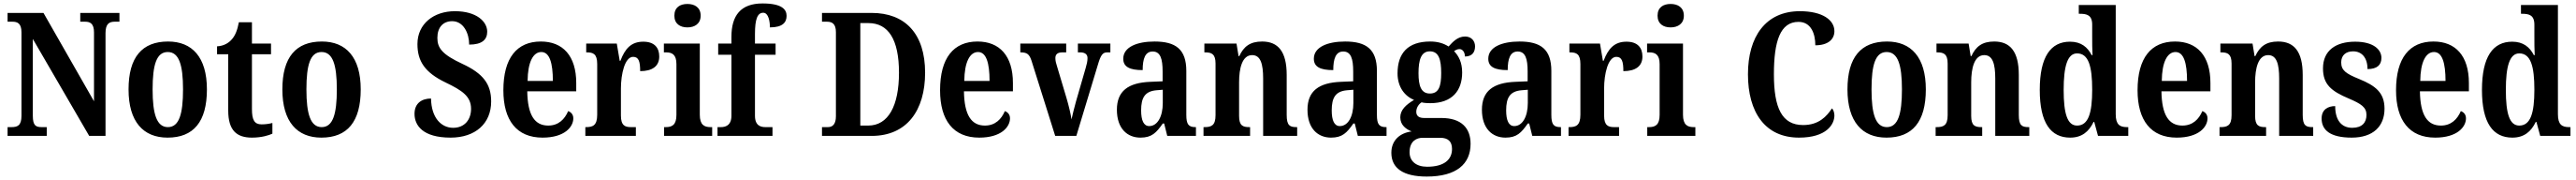

<svg xmlns="http://www.w3.org/2000/svg" viewBox="-20 -789 14991 1045"><path d="M24 0H252V-51H223C189 -51 171 -59 171 -117V-563L499 0H594V-597C594 -650 615 -663 647 -663H675V-714H447V-663H475C505 -663 527 -652 527 -601V-201L233 -714H24V-663H52C80 -663 105 -655 105 -601V-117C105 -59 81 -51 46 -51H24Z M955 10C1106 10 1184 -82 1184 -270C1184 -457 1098 -548 958 -548C807 -548 728 -457 728 -270C728 -82 814 10 955 10ZM957 -51C892 -51 868 -126 868 -270C868 -414 891 -487 956 -487C1021 -487 1045 -414 1045 -270C1045 -126 1022 -51 957 -51Z M1446 10C1504 10 1546 -4 1565 -13V-75C1546 -70 1525 -67 1502 -67C1460 -67 1446 -93 1446 -156V-474H1557V-536H1446V-660H1370C1361 -612 1348 -583 1331 -563C1313 -541 1284 -522 1243 -520V-474H1308V-147C1308 -31 1358 10 1446 10Z M1850 10C2001 10 2079 -82 2079 -270C2079 -457 1993 -548 1853 -548C1702 -548 1623 -457 1623 -270C1623 -82 1709 10 1850 10ZM1852 -51C1787 -51 1763 -126 1763 -270C1763 -414 1786 -487 1851 -487C1916 -487 1940 -414 1940 -270C1940 -126 1917 -51 1852 -51Z M2602 10C2745 10 2838 -71 2838 -200C2838 -300 2792 -362 2671 -418C2552 -473 2525 -511 2525 -569C2525 -631 2559 -666 2611 -666C2677 -666 2710 -596 2710 -530C2785 -530 2815 -559 2815 -605C2815 -663 2754 -724 2627 -724C2504 -724 2409 -651 2409 -533C2409 -434 2452 -368 2573 -310C2669 -264 2721 -230 2721 -157C2721 -94 2683 -47 2617 -47C2548 -47 2490 -104 2488 -217C2437 -217 2392 -192 2392 -128C2392 -61 2440 10 2602 10Z M3137 10C3265 10 3316 -52 3316 -102C3316 -124 3303 -138 3286 -144C3266 -97 3230 -60 3170 -60C3091 -60 3050 -121 3048 -259H3333V-307C3333 -465 3255 -548 3127 -548C2988 -548 2909 -453 2909 -265C2909 -91 2986 10 3137 10ZM3197 -319H3050C3051 -428 3082 -487 3130 -487C3178 -487 3197 -423 3197 -319Z M3386 0H3680V-51H3652C3618 -51 3593 -59 3593 -118V-275C3593 -360 3616 -459 3664 -459C3697 -459 3705 -431 3705 -376C3775 -376 3816 -404 3816 -461C3816 -512 3788 -547 3723 -547C3653 -547 3617 -507 3590 -436H3586L3569 -536H3391V-485H3394C3432 -485 3455 -476 3455 -417V-123C3455 -60 3429 -51 3390 -51H3386Z M3980 -630C4022 -630 4057 -651 4057 -698C4057 -746 4022 -766 3980 -766C3937 -766 3904 -746 3904 -698C3904 -651 3937 -630 3980 -630ZM3844 0H4124V-51H4114C4078 -51 4052 -64 4052 -123V-536H3843V-485H3856C3891 -485 3916 -472 3916 -417V-122C3916 -64 3891 -51 3854 -51H3844Z M4155 0H4475V-51H4434C4407 -51 4373 -59 4373 -117V-471H4493V-536H4373V-592C4373 -679 4388 -715 4421 -715C4452 -715 4460 -664 4460 -630C4535 -630 4557 -660 4557 -697C4557 -734 4530 -769 4417 -769C4290 -769 4236 -699 4236 -575V-536H4159V-471H4236V-117C4236 -59 4199 -51 4175 -51H4155Z M4763 0H5052C5257 0 5363 -148 5363 -367C5363 -594 5246 -714 5052 -714H4763V-663H4792C4823 -663 4844 -650 4844 -602V-114C4844 -68 4825 -51 4797 -51H4763ZM5032 -60H4986V-655H5033C5149 -655 5211 -560 5211 -367C5211 -175 5149 -60 5032 -60Z M5678 10C5806 10 5857 -52 5857 -102C5857 -124 5844 -138 5827 -144C5807 -97 5771 -60 5711 -60C5632 -60 5591 -121 5589 -259H5874V-307C5874 -465 5796 -548 5668 -548C5529 -548 5450 -453 5450 -265C5450 -91 5527 10 5678 10ZM5738 -319H5591C5592 -428 5623 -487 5671 -487C5719 -487 5738 -423 5738 -319Z M5982 -437 6120 0H6243L6368 -412C6385 -470 6396 -485 6423 -485H6441V-536H6252V-485H6265C6295 -485 6308 -472 6308 -452C6308 -433 6304 -417 6297 -393L6241 -200C6230 -162 6221 -122 6215 -96C6210 -129 6199 -175 6186 -219L6130 -406C6125 -421 6121 -436 6121 -452C6121 -473 6133 -485 6162 -485H6184V-536H5917V-485C5955 -485 5969 -476 5982 -437Z M6616 10C6682 10 6708 -18 6746 -72H6754L6772 0H6939V-51H6936C6896 -51 6883 -67 6883 -122V-377C6883 -503 6821 -548 6698 -548C6596 -548 6516 -516 6516 -448C6516 -401 6553 -382 6629 -382C6629 -449 6644 -490 6687 -490C6732 -490 6745 -448 6745 -374V-317L6674 -314C6544 -309 6479 -260 6479 -152C6479 -42 6540 10 6616 10ZM6667 -57C6635 -57 6620 -90 6620 -148C6620 -222 6642 -259 6709 -265L6746 -268V-191C6746 -112 6715 -57 6667 -57Z M6983 0H7254V-51H7250C7212 -51 7190 -59 7190 -116V-311C7190 -393 7208 -469 7266 -469C7315 -469 7330 -418 7330 -333V0H7528V-51H7524C7485 -51 7467 -60 7467 -122V-354C7467 -490 7417 -548 7324 -548C7254 -548 7217 -519 7191 -463H7187L7175 -536H6988V-485H6992C7030 -485 7053 -476 7053 -420V-120C7053 -60 7028 -51 6989 -51H6983Z M7725 10C7791 10 7817 -18 7855 -72H7863L7881 0H8048V-51H8045C8005 -51 7992 -67 7992 -122V-377C7992 -503 7930 -548 7807 -548C7705 -548 7625 -516 7625 -448C7625 -401 7662 -382 7738 -382C7738 -449 7753 -490 7796 -490C7841 -490 7854 -448 7854 -374V-317L7783 -314C7653 -309 7588 -260 7588 -152C7588 -42 7649 10 7725 10ZM7776 -57C7744 -57 7729 -90 7729 -148C7729 -222 7751 -259 7818 -265L7855 -268V-191C7855 -112 7824 -57 7776 -57Z M8282 236C8455 236 8537 163 8537 46C8537 -45 8484 -104 8367 -104H8267C8239 -104 8221 -114 8221 -140C8221 -165 8237 -186 8252 -195C8263 -191 8289 -190 8302 -190C8430 -190 8488 -263 8488 -368C8488 -428 8467 -465 8441 -492C8450 -498 8459 -504 8473 -504C8488 -504 8504 -489 8504 -461C8548 -461 8563 -488 8563 -520C8563 -550 8543 -577 8505 -577C8461 -577 8433 -545 8409 -519C8381 -537 8347 -548 8302 -548C8172 -548 8112 -480 8112 -363C8112 -285 8153 -231 8208 -209C8161 -181 8128 -151 8128 -108C8128 -62 8162 -39 8194 -26C8125 -17 8076 26 8076 98C8076 187 8144 236 8282 236ZM8300 -246C8249 -246 8234 -291 8234 -364C8234 -441 8249 -491 8300 -491C8352 -491 8366 -443 8366 -365C8366 -290 8353 -246 8300 -246ZM8284 179C8221 179 8182 147 8182 95C8182 29 8224 11 8258 11H8360C8406 11 8429 32 8429 76C8429 137 8384 179 8284 179Z M8740 10C8806 10 8832 -18 8870 -72H8878L8896 0H9063V-51H9060C9020 -51 9007 -67 9007 -122V-377C9007 -503 8945 -548 8822 -548C8720 -548 8640 -516 8640 -448C8640 -401 8677 -382 8753 -382C8753 -449 8768 -490 8811 -490C8856 -490 8869 -448 8869 -374V-317L8798 -314C8668 -309 8603 -260 8603 -152C8603 -42 8664 10 8740 10ZM8791 -57C8759 -57 8744 -90 8744 -148C8744 -222 8766 -259 8833 -265L8870 -268V-191C8870 -112 8839 -57 8791 -57Z M9107 0H9401V-51H9373C9339 -51 9314 -59 9314 -118V-275C9314 -360 9337 -459 9385 -459C9418 -459 9426 -431 9426 -376C9496 -376 9537 -404 9537 -461C9537 -512 9509 -547 9444 -547C9374 -547 9338 -507 9311 -436H9307L9290 -536H9112V-485H9115C9153 -485 9176 -476 9176 -417V-123C9176 -60 9150 -51 9111 -51H9107Z M9701 -630C9743 -630 9778 -651 9778 -698C9778 -746 9743 -766 9701 -766C9658 -766 9625 -746 9625 -698C9625 -651 9658 -630 9701 -630ZM9565 0H9845V-51H9835C9799 -51 9773 -64 9773 -123V-536H9564V-485H9577C9612 -485 9637 -472 9637 -417V-122C9637 -64 9612 -51 9575 -51H9565Z M10448 10C10607 10 10654 -66 10654 -119C10654 -135 10648 -152 10640 -160C10609 -113 10563 -63 10472 -63C10349 -63 10302 -161 10302 -358C10302 -550 10339 -662 10445 -662C10519 -662 10543 -592 10543 -526C10616 -526 10654 -560 10654 -608C10654 -672 10586 -724 10453 -724C10254 -724 10151 -576 10151 -358C10151 -137 10251 10 10448 10Z M10957 10C11108 10 11186 -82 11186 -270C11186 -457 11100 -548 10960 -548C10809 -548 10730 -457 10730 -270C10730 -82 10816 10 10957 10ZM10959 -51C10894 -51 10870 -126 10870 -270C10870 -414 10893 -487 10958 -487C11023 -487 11047 -414 11047 -270C11047 -126 11024 -51 10959 -51Z M11243 0H11514V-51H11510C11472 -51 11450 -59 11450 -116V-311C11450 -393 11468 -469 11526 -469C11575 -469 11590 -418 11590 -333V0H11788V-51H11784C11745 -51 11727 -60 11727 -122V-354C11727 -490 11677 -548 11584 -548C11514 -548 11477 -519 11451 -463H11447L11435 -536H11248V-485H11252C11290 -485 11313 -476 11313 -420V-120C11313 -60 11288 -51 11249 -51H11243Z M12026 10C12094 10 12135 -25 12162 -81H12166L12188 0H12364V-51H12356C12315 -51 12291 -65 12291 -126V-760H12076V-709H12083C12122 -709 12154 -702 12154 -646V-580C12154 -542 12154 -500 12156 -469H12151C12127 -515 12090 -547 12025 -547C11913 -547 11849 -460 11849 -267C11849 -75 11913 10 12026 10ZM12066 -60C12010 -60 11988 -128 11988 -267C11988 -404 12010 -479 12066 -479C12133 -479 12154 -404 12154 -268C12154 -133 12132 -60 12066 -60Z M12646 10C12774 10 12825 -52 12825 -102C12825 -124 12812 -138 12795 -144C12775 -97 12739 -60 12679 -60C12600 -60 12559 -121 12557 -259H12842V-307C12842 -465 12764 -548 12636 -548C12497 -548 12418 -453 12418 -265C12418 -91 12495 10 12646 10ZM12706 -319H12559C12560 -428 12591 -487 12639 -487C12687 -487 12706 -423 12706 -319Z M12895 0H13166V-51H13162C13124 -51 13102 -59 13102 -116V-311C13102 -393 13120 -469 13178 -469C13227 -469 13242 -418 13242 -333V0H13440V-51H13436C13397 -51 13379 -60 13379 -122V-354C13379 -490 13329 -548 13236 -548C13166 -548 13129 -519 13103 -463H13099L13087 -536H12900V-485H12904C12942 -485 12965 -476 12965 -420V-120C12965 -60 12940 -51 12901 -51H12895Z M13664 10C13788 10 13855 -55 13855 -158C13855 -252 13801 -292 13708 -330C13629 -362 13603 -381 13603 -427C13603 -467 13629 -491 13672 -491C13722 -491 13756 -455 13756 -388C13811 -388 13837 -411 13837 -453C13837 -501 13791 -547 13684 -547C13572 -547 13497 -496 13497 -392C13497 -299 13545 -260 13647 -217C13720 -186 13750 -166 13750 -122C13750 -78 13725 -47 13667 -47C13604 -47 13568 -92 13568 -173C13527 -173 13489 -154 13489 -101C13489 -34 13539 10 13664 10Z M14150 10C14278 10 14329 -52 14329 -102C14329 -124 14316 -138 14299 -144C14279 -97 14243 -60 14183 -60C14104 -60 14063 -121 14061 -259H14346V-307C14346 -465 14268 -548 14140 -548C14001 -548 13922 -453 13922 -265C13922 -91 13999 10 14150 10ZM14210 -319H14063C14064 -428 14095 -487 14143 -487C14191 -487 14210 -423 14210 -319Z M14599 10C14667 10 14708 -25 14735 -81H14739L14761 0H14937V-51H14929C14888 -51 14864 -65 14864 -126V-760H14649V-709H14656C14695 -709 14727 -702 14727 -646V-580C14727 -542 14727 -500 14729 -469H14724C14700 -515 14663 -547 14598 -547C14486 -547 14422 -460 14422 -267C14422 -75 14486 10 14599 10ZM14639 -60C14583 -60 14561 -128 14561 -267C14561 -404 14583 -479 14639 -479C14706 -479 14727 -404 14727 -268C14727 -133 14705 -60 14639 -60Z"/></svg>

Font: Noto Serif Devanagari Condensed
Style: Bold
Weight: 700
Width: 3
Designer: Universal Thirst, Indian Type Foundry and the Monotype Design Team
Foundry: Monotype Imaging Inc.
Version: Version 2.004